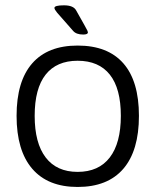

<svg xmlns="http://www.w3.org/2000/svg" viewBox="-20 -708 593 732"><path d="M297.3 -576.3Q270.7 -576.3 258.8 -590.2Q207.7 -647.6 197.6 -659.9Q187.5 -672.2 187.5 -677.8Q187.5 -687.7 223.9 -687.7Q260 -687.7 270.3 -668.3Q311.1 -596.5 313.5 -590.6Q315.1 -586.6 315.1 -584.6Q315.1 -576.3 297.3 -576.3ZM275.9 4.8Q162.5 4.8 102.9 -64.6Q43.2 -134 43.2 -266.3Q43.2 -398.3 102.7 -466.3Q162.1 -534.3 275.9 -534.3Q390.8 -534.3 450.3 -466.5Q509.7 -398.7 509.7 -266.3Q509.7 -133.6 450.1 -64.4Q390.4 4.8 275.9 4.8ZM275.9 -52.7Q356.3 -52.7 398.5 -107.6Q440.7 -162.5 440.7 -266.3Q440.7 -370.6 398.7 -423.5Q356.7 -476.4 275.9 -476.4Q195.8 -476.4 154 -423.5Q112.2 -370.6 112.2 -266.3Q112.2 -162.5 154.2 -107.6Q196.2 -52.7 275.9 -52.7Z"/></svg>

Font: Jaldi
Style: Regular
Weight: 400
Designer: Pablo Cosgaya and Nicolas Silva
Foundry: Omnibus-Type
Version: Version 1.001;PS 001.001;hotconv 1.0.70;makeotf.lib2.5.58329